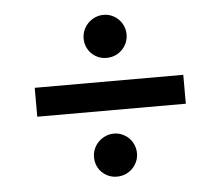

<svg xmlns="http://www.w3.org/2000/svg" viewBox="-44 -603 723 630"><g transform="rotate(-5 318.0 -288.5)"><path d="M562.5 -336.4V-241.2H73.2V-336.4ZM316.9 -413.6Q302.2 -413.6 289.6 -418.9Q276.9 -424.3 267.3 -433.8Q257.8 -443.4 252.4 -456.1Q247.1 -468.8 247.1 -483.4Q247.1 -498.5 252.9 -511.7Q258.8 -524.9 268.6 -534.4Q278.3 -543.9 291.3 -549.6Q304.2 -555.2 318.8 -555.2Q333.5 -555.2 346.2 -549.6Q358.9 -543.9 368.4 -534.4Q377.9 -524.9 383.3 -512Q388.7 -499 388.7 -484.4Q388.7 -469.2 382.8 -456.3Q377 -443.4 367.2 -433.8Q357.4 -424.3 344.5 -418.9Q331.5 -413.6 316.9 -413.6ZM316.9 -22.5Q302.2 -22.5 289.6 -27.8Q276.9 -33.2 267.3 -42.7Q257.8 -52.2 252.4 -64.9Q247.1 -77.6 247.1 -92.3Q247.1 -107.4 252.9 -120.6Q258.8 -133.8 268.6 -143.3Q278.3 -152.8 291.3 -158.4Q304.2 -164.1 318.8 -164.1Q333.5 -164.1 346.2 -158.4Q358.9 -152.8 368.4 -143.3Q377.9 -133.8 383.3 -120.8Q388.7 -107.9 388.7 -93.3Q388.7 -78.1 382.8 -65.2Q377 -52.2 367.2 -42.7Q357.4 -33.2 344.5 -27.8Q331.5 -22.5 316.9 -22.5Z"/></g></svg>

Font: Proza Libre
Style: SemiBold
Weight: 600
Designer: Jasper de Waard
Foundry: Jasper de Waard
Version: Version 1.000; ttfautohint (v1.4.1.8-43bc) -l 8 -r 50 -G 200